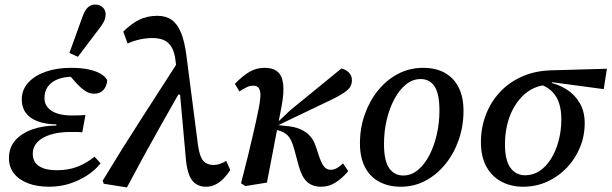

<svg xmlns="http://www.w3.org/2000/svg" viewBox="-20 -802 2669 838"><path d="M194 13Q142 13 102.5 -2Q63 -17 41 -45Q19 -73 19 -112Q19 -157 46 -188.5Q73 -220 120.5 -237Q168 -254 226 -254V-259Q178 -260 144.5 -272.5Q111 -285 93 -309Q75 -333 75 -368Q75 -410 103 -441Q131 -472 179.5 -489Q228 -506 289 -506Q332 -506 364 -499.5Q396 -493 417.5 -481Q439 -469 448 -452Q446 -425 431 -409Q416 -393 391 -393Q370 -393 352 -405Q334 -417 316 -436L278 -479H362L364 -460Q349 -463 333.5 -465Q318 -467 297 -467Q258 -467 230.5 -455.5Q203 -444 188.5 -423.5Q174 -403 174 -374Q174 -349 189 -332Q204 -315 230.5 -306.5Q257 -298 294 -298Q315 -298 327 -298.5Q339 -299 353 -300L339 -224Q330 -226 316.5 -226Q303 -226 288 -226Q236 -226 199 -214Q162 -202 142.5 -181Q123 -160 123 -132Q123 -94 151 -76.5Q179 -59 227 -59Q278 -59 317 -74Q356 -89 393 -118L419 -89Q394 -58 359 -35.5Q324 -13 282.5 0Q241 13 194 13ZM283 -571Q297 -611 311.5 -650Q326 -689 340 -729Q346 -747 354.5 -759Q363 -771 373 -776.5Q383 -782 395 -782Q416 -782 428.5 -770Q441 -758 441 -739Q441 -723 433.5 -708Q426 -693 410 -673Q388 -643 365 -613.5Q342 -584 320 -554Z M433 0 428 -13Q510 -149 594 -279Q678 -409 762 -540L777 -389H758Q719 -320 682 -254.5Q645 -189 608.5 -122.5Q572 -56 534 16ZM879 13Q853 13 834.5 0.5Q816 -12 806 -37.5Q796 -63 792 -100L761 -444L755 -456L747 -530Q743 -573 729 -596Q715 -619 694 -627.5Q673 -636 646 -636Q619 -636 591 -630Q563 -624 537 -612L518 -664Q551 -697 586 -715Q621 -733 667 -733Q704 -733 729 -715.5Q754 -698 770 -659.5Q786 -621 794 -557L844 -170Q849 -135 857.5 -116Q866 -97 880 -89.5Q894 -82 913 -82Q927 -82 941 -87Q955 -92 967 -100L985 -60Q971 -38 954.5 -21.5Q938 -5 919.5 4Q901 13 879 13Z M1032 -2Q1049 -67 1060.5 -114.5Q1072 -162 1080.5 -198.5Q1089 -235 1096 -266Q1103 -297 1109 -328Q1115 -357 1116.5 -379.5Q1118 -402 1111 -415Q1104 -428 1086 -428Q1070 -428 1057 -421.5Q1044 -415 1025 -403L1005 -436Q1039 -471 1069 -488.5Q1099 -506 1136 -506Q1172 -506 1192 -488.5Q1212 -471 1216 -434Q1220 -397 1209 -338L1145 -5L1051 10ZM1382 13Q1343 13 1320 -8.5Q1297 -30 1284 -77L1265 -148Q1253 -193 1236.5 -210Q1220 -227 1191 -234L1171 -238V-265H1188L1246 -320L1470 -503Q1489 -499 1502.5 -485.5Q1516 -472 1516 -452Q1516 -426 1496 -408.5Q1476 -391 1429 -368L1191 -254L1194 -256L1230 -252Q1266 -249 1291 -238Q1316 -227 1332.5 -209Q1349 -191 1358 -164L1374 -116Q1385 -85 1396 -73Q1407 -61 1424 -61Q1438 -61 1451.5 -69Q1465 -77 1477 -89L1500 -55Q1475 -25 1445.5 -6Q1416 13 1382 13Z M1729 13Q1676 13 1635.5 -8.5Q1595 -30 1573 -72.5Q1551 -115 1551 -176Q1551 -243 1572 -302.5Q1593 -362 1630.5 -408Q1668 -454 1718 -480Q1768 -506 1827 -506Q1881 -506 1920.5 -484.5Q1960 -463 1981.5 -421Q2003 -379 2003 -318Q2003 -252 1982.5 -192.5Q1962 -133 1924.5 -86.5Q1887 -40 1837.5 -13.5Q1788 13 1729 13ZM1740 -36Q1775 -36 1804 -60Q1833 -84 1854 -124.5Q1875 -165 1886.5 -215.5Q1898 -266 1898 -319Q1898 -393 1876.5 -425Q1855 -457 1816 -457Q1781 -457 1752 -433.5Q1723 -410 1701.5 -370Q1680 -330 1668 -279.5Q1656 -229 1656 -174Q1656 -100 1678.5 -68Q1701 -36 1740 -36Z M2263 13Q2211 13 2169 -9Q2127 -31 2103 -74.5Q2079 -118 2079 -181Q2079 -245 2100.5 -301Q2122 -357 2162 -400Q2202 -443 2258.5 -468Q2315 -493 2385 -495L2629 -502L2615 -413L2391 -443L2376 -432Q2340 -431 2310.5 -417.5Q2281 -404 2257.5 -379.5Q2234 -355 2217.5 -323Q2201 -291 2192.5 -252.5Q2184 -214 2184 -172Q2184 -102 2208 -69.5Q2232 -37 2272 -37Q2307 -37 2336 -56.5Q2365 -76 2386 -110.5Q2407 -145 2418.5 -189Q2430 -233 2430 -281Q2430 -321 2420.5 -350.5Q2411 -380 2392 -400Q2373 -420 2343 -432L2368 -444Q2415 -436 2452 -412.5Q2489 -389 2510.5 -352Q2532 -315 2532 -264Q2532 -209 2511.5 -159Q2491 -109 2454.5 -70.5Q2418 -32 2369 -9.5Q2320 13 2263 13Z"/></svg>

Font: Source Serif 4 Medium
Style: Italic
Weight: 500
Italic angle: -12°
Designer: Frank Grießhammer
Foundry: Adobe Systems Incorporated
Version: Version 4.004;hotconv 1.0.116;makeotfexe 2.5.65601